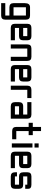

<svg xmlns="http://www.w3.org/2000/svg" viewBox="1310 -1948 748 3409"><g transform="rotate(90 1684.5 -244.0)"><path d="M256.3 109.9H36.6V36.6H256.3V-36.6H109.9Q36.6 -36.6 36.6 -109.9V-311.5Q36.6 -402.8 109.9 -402.8H256.3Q329.6 -402.8 329.6 -329.6V36.6Q329.6 109.9 256.3 109.9ZM109.9 -109.9H256.3V-329.6H109.9Z M476.1 -427.2H622.6Q695.8 -427.2 695.8 -354V-280.8Q695.8 -207.5 622.6 -207.5H476.1V-134.3H695.8V-61H476.1Q402.8 -61 402.8 -134.3V-354Q402.8 -427.2 476.1 -427.2ZM622.6 -354H476.1V-280.8H622.6Z M988.8 -354H842.3V-61H769V-354Q769 -427.2 842.3 -427.2H988.8Q1062 -427.2 1062 -354V-61H988.8Z M1208.5 -427.2H1355Q1428.2 -427.2 1428.2 -354V-280.8Q1428.2 -207.5 1355 -207.5H1208.5V-134.3H1428.2V-61H1208.5Q1135.3 -61 1135.3 -134.3V-354Q1135.3 -427.2 1208.5 -427.2ZM1355 -354H1208.5V-280.8H1355Z M1574.7 -427.2H1721.2V-354H1574.7V-61H1501.5V-354Q1501.5 -427.2 1574.7 -427.2Z M2087.4 -61H1867.7Q1794.4 -61 1794.4 -134.3V-207.5Q1794.4 -280.8 1867.7 -280.8H2014.2V-354H1794.4V-427.2H2014.2Q2087.4 -427.2 2087.4 -354ZM1867.7 -134.3H2014.2V-207.5H1867.7Z M2307.1 -85.4Q2233.9 -85.4 2233.9 -158.7V-378.4H2160.6V-451.7H2233.9V-598.1H2307.1V-451.7H2380.4V-378.4H2307.1V-158.7H2453.6V-85.4Z M2526.9 -445.8H2600.1V-79.6H2526.9ZM2526.9 -482.4V-555.7H2600.1V-482.4Z M2746.6 -427.2H2893.1Q2966.3 -427.2 2966.3 -354V-280.8Q2966.3 -207.5 2893.1 -207.5H2746.6V-134.3H2966.3V-61H2746.6Q2673.3 -61 2673.3 -134.3V-354Q2673.3 -427.2 2746.6 -427.2ZM2893.1 -354H2746.6V-280.8H2893.1Z M3039.6 -170.9H3112.8V-134.3H3259.3V-207.5H3112.8Q3039.6 -207.5 3039.6 -282.7V-357.9Q3039.6 -427.2 3112.8 -427.2H3259.3Q3332.5 -427.2 3332.5 -372.6V-317.4H3259.3V-354H3112.8V-280.8H3259.3Q3332.5 -280.8 3332.5 -207.5V-134.3Q3332.5 -61 3259.3 -61H3112.8Q3039.6 -61 3039.6 -134.3Z"/></g></svg>

Font: BabelStone Khitan Seal Glyphs
Style: Regular
Weight: 400
Designer: Andrew West
Foundry: BabelStone
Version: Version 1.004